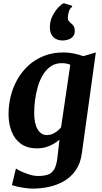

<svg xmlns="http://www.w3.org/2000/svg" viewBox="-20 -884 613 1157"><path d="M473.5 38Q465.5 100.5 436.2 142.2Q407 184 364.8 208Q322.5 232 274.2 242.2Q226 252.5 178.5 252.5Q155.5 252.5 129.8 248.8Q104 245 82.8 240.2Q61.5 235.5 52 231L76 131.5Q82 136 103.5 146.8Q125 157.5 154 167Q183 176.5 211 176.5Q246 176.5 269.5 168Q293 159.5 306.5 136.5Q320 113.5 325.5 70L338.5 -42.5Q323 -29 302.8 -17Q282.5 -5 257.5 2.5Q232.5 10 203 10Q143 10 105 -18.2Q67 -46.5 49.2 -93.2Q31.5 -140 31.5 -196.5Q31.5 -251.5 45 -305.5Q58.5 -359.5 85.5 -406.8Q112.5 -454 152.5 -490.2Q192.5 -526.5 245.2 -547.2Q298 -568 363.5 -568Q394.5 -568 427.5 -561Q460.5 -554 481.5 -545.5L557.5 -568ZM403.5 -494Q392.5 -498.5 379.2 -501Q366 -503.5 352.5 -503.5Q315 -503.5 287.2 -485Q259.5 -466.5 240 -435Q220.5 -403.5 208.8 -364.5Q197 -325.5 191.5 -283.5Q186 -241.5 186 -202.5Q186 -171.5 191.2 -147Q196.5 -122.5 206.5 -105.2Q216.5 -88 230.5 -79Q244.5 -70 262.5 -70Q280 -70 295.8 -76.5Q311.5 -83 324.8 -93.8Q338 -104.5 348 -116.5ZM356 -640Q322.5 -640 301.2 -660.8Q280 -681.5 280.5 -721Q281 -759 297.2 -790Q313.5 -821 333.2 -841Q353 -861 363.5 -864.5H365.5L413.5 -849.5L415 -842Q403.5 -837.5 396.2 -817.5Q389 -797.5 389 -779Q389 -763.5 395.5 -756Q402 -748.5 408.5 -743Q416.5 -738 423.5 -727Q430.5 -716 430.5 -697Q430.5 -675 418.2 -662.5Q406 -650 389.5 -645Q373 -640 359.5 -640Z"/></svg>

Font: Merriweather ExtraBold
Style: Italic
Weight: 800
Italic angle: -7.8°
Version: Version 2.101